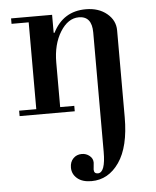

<svg xmlns="http://www.w3.org/2000/svg" viewBox="-55 -509 717 881"><g transform="rotate(-5 303.5 -68.0)"><path d="M28 -425V-450H217V-367H221Q269 -462 373 -462Q432 -462 470 -430.5Q508 -399 508 -353V47Q508 183 458.5 254.5Q409 326 331 326Q289 326 265.5 306Q242 286 242 256Q242 230 257.5 214Q273 198 297 198Q317 198 332.5 210.5Q348 223 348 242Q348 247 346.5 258.5Q345 270 345 274Q345 293 363 293Q398 293 398 197V-353Q398 -428 338 -428Q288 -428 252.5 -371Q217 -314 217 -230V-25H282V0H28V-25H107V-425Z"/></g></svg>

Font: Libre Bodoni
Style: Regular
Weight: 400
Designer: Pablo Impallari, Rodrigo Fuenzalida
Foundry: Pablo Impallari, Rodrigo Fuenzalida
Version: Version 1.001